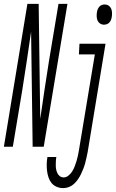

<svg xmlns="http://www.w3.org/2000/svg" viewBox="-60 -755 597 988"><path d="M-40 0 81 -735H139L147 -143Q158 -218 169 -292.5Q180 -367 192 -441L241 -735H287L165 0H108L100 -592Q89 -517 78 -442.5Q67 -368 55 -294L6 0ZM475 -628Q464 -628 455 -634Q446 -640 442 -649.5Q438 -659 437.5 -670.5Q437 -682 439 -693Q440 -700 443 -707.5Q446 -715 451.5 -721Q457 -727 464.5 -729.5Q472 -732 479 -732Q490 -732 499 -726Q508 -720 512 -710.5Q516 -701 516.5 -689.5Q517 -678 515 -667Q514 -660 511 -652.5Q508 -645 502.5 -639Q497 -633 489.5 -630.5Q482 -628 475 -628ZM265 213Q247 213 231 206Q215 199 205 186.5Q195 174 189.5 157.5Q184 141 182 123.5Q180 106 180.5 88Q181 70 184 53H230Q228 63 227.5 74Q227 85 227 96Q227 107 229 117Q231 127 235.5 136.5Q240 146 248.5 152Q257 158 268 158Q281 158 293 148Q305 138 312.5 125.5Q320 113 325 99.5Q330 86 334 73Q338 60 341 46Q344 32 346 19L428 -475H346L349 -530H483L391 28Q388 42 385 56.5Q382 71 378 85.5Q374 100 368.5 114Q363 128 356.5 141.5Q350 155 341 168Q332 181 320.5 191.5Q309 202 294.5 207.5Q280 213 265 213Z"/></svg>

Font: Iosevka Curly Light Oblique
Style: Regular
Weight: 300
Italic angle: -9°
Monospace: yes
Designer: Belleve Invis
Foundry: Belleve Invis
Version: Version 11.1.0; ttfautohint (v1.8.3)